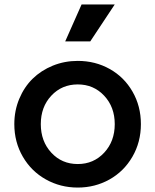

<svg xmlns="http://www.w3.org/2000/svg" viewBox="-20 -825 693 857"><path d="M271 -640.1 344.2 -805.2H492.2L382.8 -640.1ZM327.1 12.2Q249.5 12.2 184.6 -24.2Q119.6 -60.5 81.8 -125.7Q43.9 -190.9 43.9 -271Q43.9 -331.1 65.9 -383.8Q87.9 -436.5 125.7 -473.6Q163.6 -510.7 215.8 -532Q268.1 -553.2 327.1 -553.2Q405.3 -553.2 469.7 -517.1Q534.2 -481 571.5 -416Q608.9 -351.1 608.9 -271Q608.9 -190.4 570.8 -125Q532.7 -59.6 468.3 -23.7Q403.8 12.2 327.1 12.2ZM327.1 -92.8Q397.9 -92.8 445.1 -143.6Q492.2 -194.3 492.2 -271Q492.2 -347.2 445.1 -397.7Q397.9 -448.2 327.1 -448.2Q255.9 -448.2 209 -397.9Q162.1 -347.7 162.1 -271Q162.1 -194.3 209 -143.6Q255.9 -92.8 327.1 -92.8Z"/></svg>

Font: Plus Jakarta Sans SemiBold
Style: Regular
Weight: 600
Designer: Gumpita Rahayu
Foundry: Tokotype
Version: Version 2.006